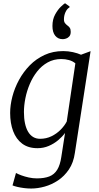

<svg xmlns="http://www.w3.org/2000/svg" viewBox="-20 -866 584 1135"><path d="M422.5 38.5Q414.5 95.5 387.5 135.5Q360.5 175.5 323 200.5Q285.5 225.5 244 237Q202.5 248.5 164.5 248.5Q143.5 248.5 122 245.8Q100.5 243 82.5 238.8Q64.5 234.5 54 230L74.5 156.5Q87 163.5 106.8 170.8Q126.5 178 150 183.2Q173.5 188.5 198 188.5Q242 188.5 271.5 177Q301 165.5 318.2 137.5Q335.5 109.5 342.5 61.5L364.5 -80Q348 -57.5 323.5 -37Q299 -16.5 268 -3.2Q237 10 201.5 10Q147 10 111.2 -16.8Q75.5 -43.5 57.8 -90.5Q40 -137.5 40 -198Q40 -244.5 53.2 -295.2Q66.5 -346 92.5 -393.8Q118.5 -441.5 156.2 -480Q194 -518.5 243.5 -541.2Q293 -564 353.5 -564Q383 -564 411 -557.8Q439 -551.5 459 -542.5L515.5 -563.5ZM425.5 -491.5Q409.5 -505 387.5 -511Q365.5 -517 342.5 -517Q297.5 -517 261.8 -497Q226 -477 199.8 -443.8Q173.5 -410.5 156 -369.2Q138.5 -328 130 -285Q121.5 -242 121.5 -203.5Q121.5 -166 127.8 -136.8Q134 -107.5 146.2 -87Q158.5 -66.5 176.2 -56Q194 -45.5 217 -45.5Q253.5 -45.5 284.2 -60.5Q315 -75.5 338.2 -99Q361.5 -122.5 374.5 -147.5ZM350 -634.5Q323 -634.5 306.5 -654.8Q290 -675 290 -712.5Q290 -751.5 306 -780.5Q322 -809.5 340 -826.5Q358 -843.5 364 -846.5H365L391 -828V-822.5Q376 -814 367 -794Q358 -774 358 -751.5Q358 -737 364.5 -729Q371 -721 379 -715Q386.5 -710 392.2 -702Q398 -694 398 -678Q398 -660.5 389.8 -651Q381.5 -641.5 370.5 -638Q359.5 -634.5 352 -634.5Z"/></svg>

Font: Merriweather 28pt Light
Style: Italic
Weight: 300
Italic angle: -7.8°
Version: Version 2.101